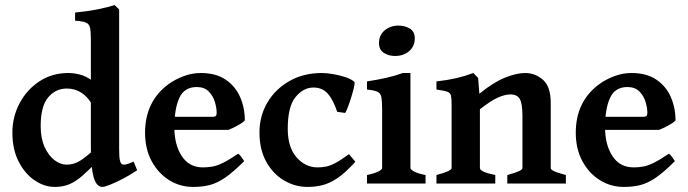

<svg xmlns="http://www.w3.org/2000/svg" viewBox="-20 -716 2684 749"><path d="M515.1 -51.8Q487.3 -33.2 459.2 -18.6Q431.2 -3.9 409.4 4.6Q387.7 13.2 379.4 13.2Q356 13.2 345.2 -25.1Q334.5 -63.5 334.5 -136.2V-558.1Q334.5 -590.8 331.5 -606.4Q328.6 -622.1 315.7 -627.7Q302.7 -633.3 272.9 -635.3V-667Q323.2 -671.9 363.8 -680.2Q404.3 -688.5 427.2 -696.3L444.8 -679.2V-135.3Q444.8 -104 447.5 -91.8Q450.2 -79.6 455.1 -76.2Q460.4 -72.8 469 -74Q477.5 -75.2 501.5 -85.4ZM367.7 -95.2Q330.1 -55.7 303.2 -32Q276.4 -8.3 251.2 2.4Q226.1 13.2 193.8 13.2Q153.3 13.2 115.5 -12.2Q77.6 -37.6 53 -85.2Q28.3 -132.8 28.3 -199.2Q28.3 -259.8 56.2 -312.7Q84 -365.7 133.3 -398.4Q182.6 -431.2 247.1 -431.2Q274.4 -431.2 301.8 -422.1Q329.1 -413.1 364.3 -380.9Q364.3 -326.7 337.4 -311.5Q320.8 -339.4 296.4 -355Q272 -370.6 240.7 -370.6Q196.8 -370.6 167.7 -335.9Q138.7 -301.3 138.7 -223.6Q138.7 -176.8 153.8 -143.1Q168.9 -109.4 192.1 -91.6Q215.3 -73.7 240.2 -73.7Q267.6 -73.7 291.5 -88.4Q315.4 -103 347.7 -133.3Q353 -130.4 359.6 -114.5Q366.2 -98.6 367.7 -95.2Z M935.1 -246.6Q927.2 -237.3 906.5 -226.1Q885.7 -214.8 871.1 -209.5H599.1L600.1 -260.3H808.1Q818.4 -260.3 821.8 -263.7Q825.2 -267.1 825.2 -276.4Q825.2 -294.4 818.4 -317.9Q811.5 -341.3 794.4 -358.9Q777.3 -376.5 747.6 -376.5Q698.7 -376.5 679.4 -333.7Q660.2 -291 660.2 -219.7Q660.2 -151.4 689 -107.2Q717.8 -63 771.5 -63Q790.5 -63 808.6 -66.2Q826.7 -69.3 850.1 -80.8Q873.5 -92.3 908.7 -116.2Q914.6 -113.8 922.6 -102.3Q930.7 -90.8 932.6 -87.4Q890.6 -45.4 859.4 -23.7Q828.1 -2 798.8 5.6Q769.5 13.2 733.4 13.2Q682.1 13.2 639.6 -13.4Q597.2 -40 571.5 -87.6Q545.9 -135.3 545.9 -198.2Q545.9 -320.8 638.2 -388.2Q662.1 -405.8 695.3 -418.5Q728.5 -431.2 763.2 -431.2Q822.3 -431.2 860.4 -405.3Q898.4 -379.4 916.7 -337.4Q935.1 -295.4 935.1 -246.6Z M1366.2 -85Q1327.1 -41.5 1295.4 -20.5Q1263.7 0.5 1235.8 6.8Q1208 13.2 1179.7 13.2Q1130.9 13.2 1087.9 -12.2Q1044.9 -37.6 1018.6 -85.2Q992.2 -132.8 992.2 -199.2Q992.2 -263.7 1023.2 -316.2Q1054.2 -368.7 1109.1 -399.9Q1164.1 -431.2 1235.8 -431.2Q1255.9 -431.2 1281.7 -426.5Q1307.6 -421.9 1330.3 -414.1Q1353 -406.2 1363.3 -395.5Q1364.3 -390.1 1360.4 -373.3Q1356.4 -356.4 1350.1 -336.2Q1343.8 -315.9 1337.2 -298.6Q1330.6 -281.2 1326.7 -275.4L1295.4 -279.8Q1280.3 -325.7 1259.3 -350.1Q1238.3 -374.5 1202.6 -374.5Q1163.6 -374.5 1133.1 -337.6Q1102.5 -300.8 1102.5 -213.4Q1102.5 -142.1 1136.7 -102.5Q1170.9 -63 1219.2 -63Q1235.8 -63 1252 -66.2Q1268.1 -69.3 1288.8 -80.3Q1309.6 -91.3 1341.3 -114.7Z M1598.1 -566.4Q1598.1 -535.6 1576.2 -516.6Q1554.2 -497.6 1521 -497.6Q1496.1 -497.6 1477.3 -509.8Q1458.5 -522 1458.5 -547.9Q1458.5 -579.1 1480.7 -597.7Q1502.9 -616.2 1534.7 -616.2Q1559.6 -616.2 1578.9 -604.5Q1598.1 -592.8 1598.1 -566.4ZM1411.6 0V-33.2Q1441.9 -39.6 1456.3 -47.1Q1470.7 -54.7 1470.7 -60.5V-289.6Q1470.7 -320.3 1468 -335.9Q1465.3 -351.6 1453.1 -357.7Q1440.9 -363.8 1411.6 -366.7V-398.4Q1450.7 -404.3 1485.6 -412.1Q1520.5 -419.9 1551.8 -431.2H1581.1V-60.5Q1581.1 -55.2 1594.5 -47.4Q1607.9 -39.6 1640.1 -33.2V0Z M1959 0V-33.2Q1991.2 -42 2004.6 -48.3Q2018.1 -54.7 2018.1 -60.5V-262.7Q2018.1 -311.5 2007.8 -329.6Q1997.6 -347.7 1971.2 -347.7Q1950.7 -347.7 1923.3 -335.9Q1896 -324.2 1852.1 -289.6V-60.5Q1852.1 -45.4 1912.1 -33.2V0H1682.6V-33.2Q1741.7 -48.8 1741.7 -60.5V-308.1Q1741.7 -332 1739.3 -343Q1736.8 -354 1724.4 -358.4Q1711.9 -362.8 1682.6 -366.7V-398.4Q1726.1 -403.3 1759.8 -411.1Q1793.5 -418.9 1826.7 -431.2L1845.2 -411.6L1850.1 -350.1Q1903.3 -394 1948.7 -412.6Q1994.1 -431.2 2028.8 -431.2Q2067.9 -431.2 2098.1 -404.8Q2128.4 -378.4 2128.4 -314.5V-60.5Q2128.4 -54.7 2140.6 -48.6Q2152.8 -42.5 2187.5 -33.2V0Z M2615.2 -246.6Q2607.4 -237.3 2586.7 -226.1Q2565.9 -214.8 2551.3 -209.5H2279.3L2280.3 -260.3H2488.3Q2498.5 -260.3 2502 -263.7Q2505.4 -267.1 2505.4 -276.4Q2505.4 -294.4 2498.5 -317.9Q2491.7 -341.3 2474.6 -358.9Q2457.5 -376.5 2427.7 -376.5Q2378.9 -376.5 2359.6 -333.7Q2340.3 -291 2340.3 -219.7Q2340.3 -151.4 2369.1 -107.2Q2397.9 -63 2451.7 -63Q2470.7 -63 2488.8 -66.2Q2506.8 -69.3 2530.3 -80.8Q2553.7 -92.3 2588.9 -116.2Q2594.7 -113.8 2602.8 -102.3Q2610.8 -90.8 2612.8 -87.4Q2570.8 -45.4 2539.6 -23.7Q2508.3 -2 2479 5.6Q2449.7 13.2 2413.6 13.2Q2362.3 13.2 2319.8 -13.4Q2277.3 -40 2251.7 -87.6Q2226.1 -135.3 2226.1 -198.2Q2226.1 -320.8 2318.4 -388.2Q2342.3 -405.8 2375.5 -418.5Q2408.7 -431.2 2443.4 -431.2Q2502.4 -431.2 2540.5 -405.3Q2578.6 -379.4 2596.9 -337.4Q2615.2 -295.4 2615.2 -246.6Z"/></svg>

Font: Dai Banna SIL SemiBold
Style: Regular
Weight: 600
Designer: Victor Gaultney
Foundry: SIL International
Version: Version 4.000